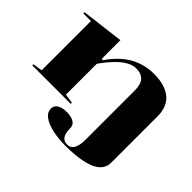

<svg xmlns="http://www.w3.org/2000/svg" viewBox="-149 -767 1234 1234"><g transform="rotate(45 467.5 -150.0)"><path d="M840 85Q840 117 822 141.5Q804 166 768.5 182Q733 198 680 206.5Q627 215 556 215Q489 215 435.5 203Q382 191 351 168Q320 145 320 112Q320 85 343 70Q366 55 406 55Q449 55 473 69.5Q497 84 497 112Q497 158 512 180Q527 202 556 202Q589 202 604 174.5Q619 147 619 96V-353Q619 -407 595.5 -433Q572 -459 526 -459Q499 -459 471 -445Q443 -431 417 -407.5Q391 -384 367.5 -356Q344 -328 325 -300V-20L389 -10V0H39V-10L104 -20V-468H35V-479L325 -515V-349L335 -342Q371 -396 415.5 -435Q460 -474 514.5 -494.5Q569 -515 631 -515Q682 -515 721 -503.5Q760 -492 786.5 -470Q813 -448 826.5 -415Q840 -382 840 -339Z"/></g></svg>

Font: Kalnia SemiExpanded Medium
Style: Regular
Weight: 500
Width: 6
Designer: Frida Medrano
Foundry: Frida Medrano
Version: Version 1.105